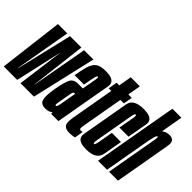

<svg xmlns="http://www.w3.org/2000/svg" viewBox="-98 -1233 1687 1687"><g transform="rotate(45 745.5 -389.5)"><path d="M-11.5 0 62 -600H178L87 -80.5H89.5L212.5 -600H353.5L291.5 -80.5H293.5L387 -600H502.5L364 0H197L255.5 -442.5L156 0Z M578.5 0 575 -19Q554.5 4 505 4Q453 4 440.8 -36Q428.5 -76 446.5 -179.5Q463.5 -274.5 483.2 -314.5Q503 -354.5 557 -354.5H617L620.5 -376Q635 -456.5 641 -489Q646 -517.5 639 -521Q638 -521.5 637 -521.5Q627.5 -521.5 620.2 -491.8Q613 -462 599.5 -386H483Q494 -448.5 504.8 -490.8Q515.5 -533 532.5 -558.2Q549.5 -583.5 578.2 -594.5Q607 -605.5 654 -605.5Q733 -605.5 754.5 -570.5Q765.5 -552 760.5 -523.5Q746 -441.5 722.5 -309.5L668 0ZM577.5 -131.5 602.5 -274H597.5Q579.5 -274 575.8 -250.8Q572 -227.5 563 -180.5Q555 -134 550 -106.5Q546 -83.5 552.5 -80Q554 -79.5 555.5 -79.5Q564 -79.5 568.5 -92Q573 -104.5 577.5 -132Z M807 6Q764 6 744.5 -16.8Q725 -39.5 737.5 -110L809 -516.5H776.5L791 -600H824L845.5 -722H958L936.5 -600H979.5L964.5 -516.5H921.5L853.5 -131.5Q847.5 -97.5 851 -88.8Q854.5 -80 865 -80Q878.5 -80 887 -84L872.5 -1.5Q840 6 807 6Z M1015 4Q935 4 913 -31.5Q901 -51 906.5 -80.5Q921.5 -165.5 945 -299Q970.5 -444.5 984.8 -525Q999 -605.5 1123 -605.5Q1206.5 -605.5 1227.5 -569.5Q1238 -551.5 1233.5 -524.5Q1219 -443 1200.5 -339H1087Q1106.5 -446 1113 -484Q1119 -517 1110.5 -521Q1109.5 -521.5 1108 -521.5Q1096.5 -521.5 1090 -483.8Q1083.5 -446 1057 -299Q1034 -166 1026 -122.5Q1019 -83.5 1027.5 -79.5Q1028.5 -79.5 1030 -79.5Q1041.5 -79.5 1049.2 -122.8Q1057 -166 1073 -259H1186.5Q1171 -170 1155.5 -83Q1140 4 1015 4Z M1160.5 0 1299.5 -785H1411L1375 -580.5Q1407.5 -604.5 1445 -604.5Q1476.5 -604.5 1491 -588.5Q1508.5 -570 1501 -529Q1488 -453 1471 -356.5L1408 0H1297L1360 -357Q1378 -459.5 1383.5 -490Q1388 -517 1381.5 -520.5Q1380.5 -521 1379.5 -521Q1371 -521 1363 -495.5Q1357 -475.5 1351 -445L1272 0Z"/></g></svg>

Font: Anybody UltraCondensed SemiBold
Style: Italic
Weight: 600
Width: 1
Italic angle: -10°
Designer: Tyler Finck
Foundry: Etcetera Type Company
Version: Version 1.010; ttfautohint (v1.8.3) -l 8 -r 50 -G 200 -x 14 